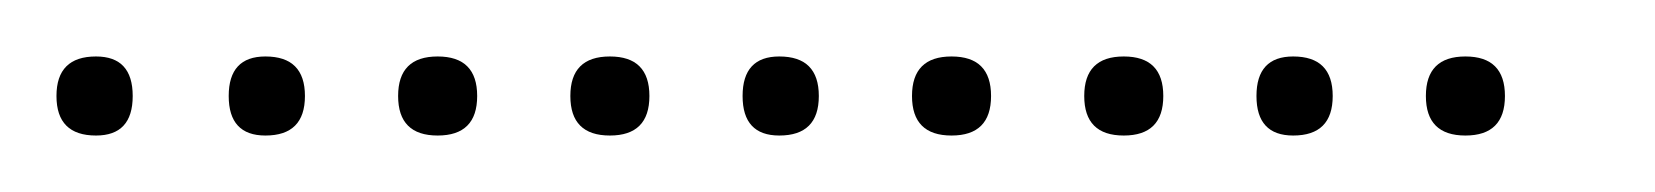

<svg xmlns="http://www.w3.org/2000/svg" viewBox="-20 -298 586 68"><path d="M14 -250Q0 -250 0 -264Q0 -278 14 -278Q27 -278 27 -264Q27 -250 14 -250ZM74 -250Q61 -250 61 -264Q61 -278 74 -278Q88 -278 88 -264Q88 -250 74 -250ZM135 -250Q121 -250 121 -264Q121 -278 135 -278Q149 -278 149 -264Q149 -250 135 -250ZM196 -250Q182 -250 182 -264Q182 -278 196 -278Q210 -278 210 -264Q210 -250 196 -250ZM256 -250Q243 -250 243 -264Q243 -278 256 -278Q270 -278 270 -264Q270 -250 256 -250ZM317 -250Q303 -250 303 -264Q303 -278 317 -278Q331 -278 331 -264Q331 -250 317 -250ZM378 -250Q364 -250 364 -264Q364 -278 378 -278Q392 -278 392 -264Q392 -250 378 -250ZM438 -250Q425 -250 425 -264Q425 -278 438 -278Q452 -278 452 -264Q452 -250 438 -250ZM499 -250Q485 -250 485 -264Q485 -278 499 -278Q513 -278 513 -264Q513 -250 499 -250Z"/></svg>

Font: FRB American Cursive Just Xheight
Style: Italic
Weight: 400
Italic angle: -25°
Version: Version 2.0;Modular Font Editor K font №1